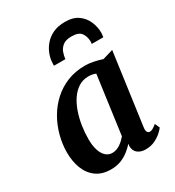

<svg xmlns="http://www.w3.org/2000/svg" viewBox="-200 -952 980 1077"><g transform="rotate(-30 290.0 -413.0)"><path d="M476 -103Q473 -82 479 -73.2Q485 -64.5 495 -64.5Q503 -64.5 513.2 -69.8Q523.5 -75 539.5 -88.5L553.5 -57.5Q548.5 -49.5 531.2 -33.2Q514 -17 486.8 -3.5Q459.5 10 425 10Q395 10 375 -4.8Q355 -19.5 353.5 -50.5L355.5 -66.5Q339 -48 316.8 -30.2Q294.5 -12.5 265.8 -1.2Q237 10 201 10Q143 10 105.5 -17.8Q68 -45.5 50.2 -92.2Q32.5 -139 32.5 -195.5Q32.5 -249.5 46.8 -303.2Q61 -357 88.2 -404.5Q115.5 -452 155.8 -489Q196 -526 248 -547Q300 -568 363 -568Q389.5 -568 420.2 -561.5Q451 -555 472 -547.5L540 -567.5ZM396.5 -497Q386 -501.5 374.2 -503.8Q362.5 -506 350.5 -506Q313.5 -506 285 -487.8Q256.5 -469.5 235.5 -438.2Q214.5 -407 201 -367.5Q187.5 -328 181 -285Q174.5 -242 174.5 -201Q174.5 -158.5 184.2 -128.2Q194 -98 211.8 -82.2Q229.5 -66.5 253 -66.5Q267.5 -66.5 280.8 -71.2Q294 -76 305.5 -84Q317 -92 327 -101.5Q337 -111 345 -120.5ZM213 -654Q213 -658.5 213 -662.5Q213 -666.5 213.5 -670.5Q214 -697 224.5 -726Q235 -755 256.2 -780.2Q277.5 -805.5 310.2 -821Q343 -836.5 389 -836.5Q441.5 -836.5 473.5 -813.2Q505.5 -790 520.5 -754.5Q535.5 -719 535.5 -682Q535 -675.5 534.2 -667.5Q533.5 -659.5 532.5 -654H457.5Q458.5 -659 458.8 -663.8Q459 -668.5 459 -674Q457 -705.5 440.8 -726.5Q424.5 -747.5 379 -747.5Q342.5 -747.5 323.2 -732.2Q304 -717 296.2 -695.2Q288.5 -673.5 287 -654Z"/></g></svg>

Font: Merriweather
Style: Bold Italic
Weight: 700
Italic angle: -7.8°
Version: Version 2.101